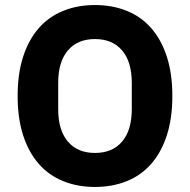

<svg xmlns="http://www.w3.org/2000/svg" viewBox="-20 -730 754 762"><path d="M357 12Q288 12 231 -11Q174 -34 134 -79.5Q94 -125 72 -192.5Q50 -260 50 -349Q50 -438 72 -505.5Q94 -573 134 -618.5Q174 -664 231 -687Q288 -710 357 -710Q426 -710 483 -687Q540 -664 580 -618.5Q620 -573 642 -505.5Q664 -438 664 -349Q664 -260 642 -192.5Q620 -125 580 -79.5Q540 -34 483 -11Q426 12 357 12ZM357 -123Q426 -123 464.5 -168Q503 -213 503 -297V-401Q503 -485 464.5 -530Q426 -575 357 -575Q288 -575 249.5 -530Q211 -485 211 -401V-297Q211 -213 249.5 -168Q288 -123 357 -123Z"/></svg>

Font: IBMPlexSans-Bold
Style: Bold
Weight: 700
Designer: Mike Abbink, Paul van der Laan, Pieter van Rosmalen
Foundry: Bold Monday
Version: Version 3.1